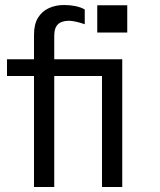

<svg xmlns="http://www.w3.org/2000/svg" viewBox="-20 -748 640 768"><path d="M116 0V-444H8V-511H116V-608Q116 -651 132 -677Q148 -703 175.5 -715.5Q203 -728 236 -728Q260 -728 282 -723.5Q304 -719 319 -710V-651Q306 -656 287 -660.5Q268 -665 255 -665Q241 -665 227.5 -660.5Q214 -656 205.5 -643Q197 -630 197 -603V-511H469V0H388V-444H197V0ZM369 -618V-727H489V-618Z"/></svg>

Font: Chivo Mono Light
Style: Regular
Weight: 300
Monospace: yes
Designer: Hector Gatti
Foundry: Omnibus-Type
Version: Version 1.008